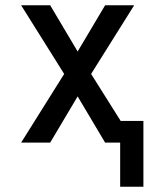

<svg xmlns="http://www.w3.org/2000/svg" viewBox="-20 -540 588 727"><path d="M435 167V0H378L274 -175L170 0H60L223 -260L60 -520H170L274 -345L378 -520H488L325 -260L437 -82H523V167Z"/></svg>

Font: Iosevka Semi-Condensed Medium
Style: Regular
Weight: 500
Monospace: yes
Designer: Belleve Invis
Foundry: Belleve Invis
Version: Version 27.3.5